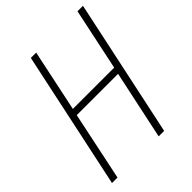

<svg xmlns="http://www.w3.org/2000/svg" viewBox="-202 -827 940 940"><g transform="rotate(-45 267.5 -357.0)"><path d="M22 0 174 -714H211L143 -392H429L497 -714H535L383 0H345L421 -357H135L60 0Z"/></g></svg>

Font: Noto Sans Condensed ExtraLight
Style: Italic
Weight: 200
Width: 3
Italic angle: -12°
Designer: Monotype Design Team
Foundry: Monotype Imaging Inc.
Version: Version 2.013; ttfautohint (v1.8.4.7-5d5b)